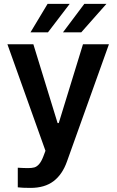

<svg xmlns="http://www.w3.org/2000/svg" viewBox="-20 -755 592 975"><path d="M70.3 196.3V96.7Q101.6 98.6 123 98.6Q141.6 98.6 154.1 95.2Q166.5 91.8 178.2 78.9Q189.9 65.9 200.2 39.1L210.9 10.7L17.6 -530.3H149.4L272.5 -129.9H278.3L401.4 -530.3H533.2L320.3 64.5Q296.9 130.9 252 165Q207 199.2 134.8 199.2Q93.8 199.2 70.3 196.3ZM408.2 -735.4H520.5L392.6 -590.8H299.8ZM221.7 -735.4H334L223.6 -590.8H134.8Z"/></svg>

Font: Pretendard Std SemiBold
Style: Regular
Weight: 600
Designer: Base glyphs from Inter by Rasmus Andersson; Hangeul glyphs from Noto Sans CJK(Source Han Sans) by Jang Soo-young and Kan
Foundry: Kil Hyung-jin
Version: Version 1.309